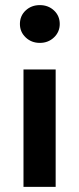

<svg xmlns="http://www.w3.org/2000/svg" viewBox="-20 -732 311 752"><path d="M72 -460V0H198V-460ZM58 -638Q58 -607 80.5 -585.5Q103 -564 136 -564Q169 -564 191.5 -585.5Q214 -607 214 -638Q214 -670 191.5 -691Q169 -712 136 -712Q103 -712 80.5 -691Q58 -670 58 -638Z"/></svg>

Font: Jost-600-Semi-PL
Style: Regular
Weight: 600
Version: Version 3.300; ttfautohint (v0.97) -l 8 -r 50 -G 200 -x 14 -